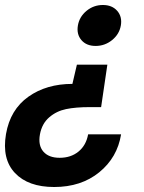

<svg xmlns="http://www.w3.org/2000/svg" viewBox="-20 -586 578 769"><path d="M465 -48Q450 45 377.5 104Q305 163 197 163Q93 163 40 107Q-13 51 4 -49Q21 -147 93.5 -198.5Q166 -250 270 -250L288 -327H410L385 -157H340Q283 -157 244.5 -149Q206 -141 177 -116Q148 -91 140 -48Q132 -4 153.5 21Q175 46 219 46Q264 46 294.5 21Q325 -4 333 -48ZM306 -425.5Q286 -449 292 -484Q298 -519 326.5 -542.5Q355 -566 392 -566Q429 -566 449.5 -542.5Q470 -519 464 -484Q458 -449 429 -425.5Q400 -402 363 -402Q326 -402 306 -425.5Z"/></svg>

Font: Poppins SemiBold
Style: Italic
Weight: 600
Italic angle: -10°
Designer: Ninad Kale (Devanagari), Jonny Pinhorn (Latin)
Foundry: Indian Type Foundry
Version: Version 3.200;PS 1.000;hotconv 16.6.54;makeotf.lib2.5.65590